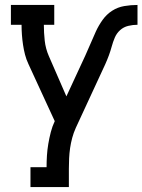

<svg xmlns="http://www.w3.org/2000/svg" viewBox="-20 -540 575 775"><path d="M103 215V135H168Q168 111 169.5 87.5Q171 64 175 40.5Q179 17 185 -6.5Q191 -30 201 -51L165 -129L95 -281Q86 -300 81 -319.5Q76 -339 73 -359Q70 -379 68.5 -399.5Q67 -420 67 -440H24V-520H199V-440H157Q157 -408 160.5 -376Q164 -344 177 -314L248 -151L324 -315Q335 -339 345.5 -364Q356 -389 367 -413Q378 -437 394 -459.5Q410 -482 432.5 -496.5Q455 -511 481.5 -515.5Q508 -520 535 -520V-440Q516 -440 497.5 -435.5Q479 -431 465 -418.5Q451 -406 443.5 -388.5Q436 -371 431 -352.5Q426 -334 419.5 -316.5Q413 -299 405 -281L286 -24Q277 -4 271.5 16.5Q266 37 263 57.5Q260 78 259 99Q258 120 258 141V215Z"/></svg>

Font: Iosevka Curly Slab Medium
Style: Regular
Weight: 500
Monospace: yes
Designer: Belleve Invis
Foundry: Belleve Invis
Version: Version 22.1.2; ttfautohint (v1.8.4)